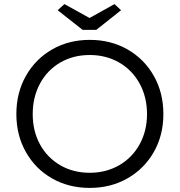

<svg xmlns="http://www.w3.org/2000/svg" viewBox="-20 -907 879 939"><path d="M60 -349Q60 -453 106.5 -535.5Q153 -618 234.5 -665Q316 -712 419 -712Q522 -712 604 -665Q686 -618 732.5 -535.5Q779 -453 779 -349Q779 -246 732.5 -164Q686 -82 604 -35Q522 12 419 12Q316 12 234.5 -34.5Q153 -81 106.5 -163.5Q60 -246 60 -349ZM699 -349Q699 -432 663 -498Q627 -564 563 -601Q499 -638 419 -638Q338 -638 274.5 -601Q211 -564 175.5 -498Q140 -432 140 -349Q140 -266 175.5 -201Q211 -136 274.5 -99Q338 -62 419 -62Q499 -62 563 -99Q627 -136 663 -201.5Q699 -267 699 -349ZM418 -819 540 -887 572 -857 451 -761H384L262 -857L295 -887Z"/></svg>

Font: Lexend HM
Style: Regular
Weight: 400
Designer: Bonnie Shaver-Troup, Thomas Jockin, Octavio Pardo
Foundry: Lexend
Version: Version 1.091